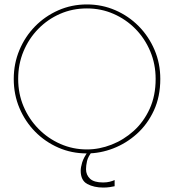

<svg xmlns="http://www.w3.org/2000/svg" viewBox="-20 -686 785 866"><path d="M372 6Q303 6 243.5 -20Q184 -46 139 -91.5Q94 -137 68 -198Q42 -259 42 -330Q42 -399 67.5 -460Q93 -521 138 -567Q183 -613 243 -639.5Q303 -666 372 -666Q440 -666 500 -640Q560 -614 605.5 -568Q651 -522 677 -461Q703 -400 703 -330Q703 -250 674 -187.5Q645 -125 597 -82Q549 -39 490.5 -16.5Q432 6 372 6ZM372 -12Q428 -12 483 -33.5Q538 -55 583 -95.5Q628 -136 655 -195Q682 -254 682 -330Q682 -397 657.5 -455Q633 -513 590.5 -556Q548 -599 492 -623.5Q436 -648 372 -648Q307 -648 251 -623.5Q195 -599 152.5 -555.5Q110 -512 86 -454.5Q62 -397 62 -330Q62 -263 86.5 -205.5Q111 -148 154 -104.5Q197 -61 253 -36.5Q309 -12 372 -12ZM446 160Q404 160 374 144Q344 128 344 84Q344 69 350.5 47Q357 25 379 -6H398Q377 20 372.5 40.5Q368 61 368 77Q368 103 386 120Q404 137 445 137Q462 137 475.5 133.5Q489 130 497 126V154Q489 156 475 158Q461 160 446 160Z"/></svg>

Font: Lil Grotesk Thin
Style: Regular
Weight: 100
Designer: Bastien Sozeau
Foundry: NBR — Bastien Sozeau
Version: Version 3.003; ttfautohint (v1.8.4.7-5d5b);gftools[0.9.33]